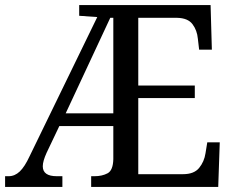

<svg xmlns="http://www.w3.org/2000/svg" viewBox="-20 -734 921 754"><path d="M0 0V-42H14Q38 -42 57.5 -60.5Q77 -79 96 -120L362 -667L291 -672V-714H807L812 -539H762L757 -582Q754 -615 736 -639Q718 -663 676 -664H523V-398H745V-349H523V-50H699Q742 -50 762 -74.5Q782 -99 787 -132L794 -175H843L837 0H338V-42H351Q381 -42 402.5 -53.5Q424 -65 425 -109V-239H213L163 -134Q148 -101 148 -81Q148 -42 203 -42H225V0ZM238 -289H425V-664H413Z"/></svg>

Font: Noto Serif Lao SemCond
Style: Regular
Weight: 400
Width: 4
Designer: Monotype Design Team
Foundry: Monotype Imaging Inc.
Version: Version 2.004; ttfautohint (v1.8.4.7-5d5b)